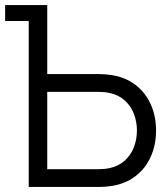

<svg xmlns="http://www.w3.org/2000/svg" viewBox="-27 -740 665 760"><path d="M86.7 0V-657H-6.7V-720H160V-446.7H364.7Q390.8 -446.7 415.3 -442.7Q470.2 -434.2 509.7 -403.6Q549.2 -373 569.9 -326.5Q590.7 -280 590.7 -223.3Q590.7 -166.7 570 -120.2Q549.3 -73.7 509.8 -43.1Q470.3 -12.5 415.3 -4Q390.8 0 364.7 0ZM362.7 -70.3Q387.2 -70.3 407.3 -74.7Q442.8 -82.3 467 -104.4Q491.2 -126.5 503.1 -157.6Q515 -188.7 515 -223.3Q515 -258 503.1 -289.1Q491.2 -320.2 467 -342.2Q442.8 -364.3 407.3 -372Q387.2 -376.3 362.7 -376.3H160V-70.3Z"/></svg>

Font: Manrope
Style: Regular
Weight: 400
Designer: Mikhail Sharanda
Foundry: Mikhail Sharanda
Version: Version 4.503